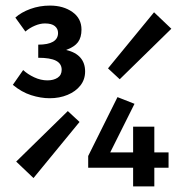

<svg xmlns="http://www.w3.org/2000/svg" viewBox="-20 -668 640 688"><path d="M158 -316Q126 -316 91.5 -327Q57 -338 26 -364L63 -417Q79 -402 102.5 -391Q126 -380 150 -380Q172 -380 186.5 -389.5Q201 -399 201 -418Q201 -440 180.5 -450.5Q160 -461 117 -461V-508Q152 -508 170 -518.5Q188 -529 188 -550Q188 -565 176.5 -574.5Q165 -584 141 -584Q124 -584 105 -576Q86 -568 71 -555L35 -605Q56 -624 89 -636Q122 -648 159 -648Q207 -648 239.5 -625Q272 -602 272 -562Q272 -534 259.5 -517Q247 -500 217 -489Q251 -481 268 -461.5Q285 -442 285 -412Q285 -383 268 -361.5Q251 -340 222 -328Q193 -316 158 -316ZM100 -30 38 -89 223 -270 265 -231ZM409 -384 367 -423 532 -624 594 -565ZM457 0V-214H533V0ZM296 -67V-109L401 -320L462 -296L375 -122H584V-67Z"/></svg>

Font: Source Code Pro SemiBold
Style: Regular
Weight: 600
Monospace: yes
Designer: Paul D. Hunt, Teo Tuominen
Foundry: Adobe Systems Incorporated
Version: Version 1.018;hotconv 1.0.116;makeotfexe 2.5.65601